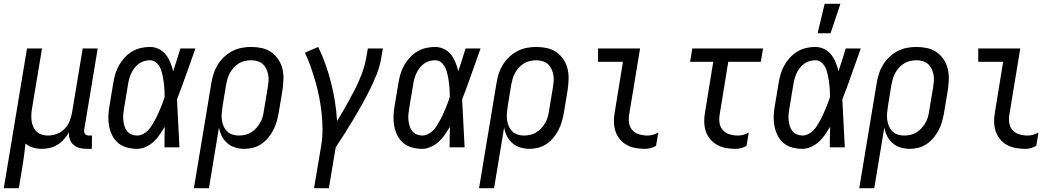

<svg xmlns="http://www.w3.org/2000/svg" viewBox="-48 -775 5568 1010"><path d="M-28 215 94 -520H173L121 -208Q118 -191 117 -174Q116 -157 118 -140.5Q120 -124 126.5 -109Q133 -94 144.5 -83Q156 -72 171.5 -67Q187 -62 204 -62Q227 -62 250.5 -70.5Q274 -79 291.5 -97Q309 -115 318 -137.5Q327 -160 331 -183L387 -520H466L395 -93Q394 -86 395 -80Q396 -74 399.5 -70Q403 -66 408.5 -64Q414 -62 421 -62H436L435 8H409Q389 8 371 3.5Q353 -1 339.5 -12.5Q326 -24 319.5 -42Q313 -60 315 -79Q304 -60 289 -43Q274 -26 255 -14Q236 -2 214.5 3Q193 8 173 8Q148 8 126 1.5Q104 -5 86 -20Q83 12 78.5 44Q74 76 69 107L51 215Z M673 8Q646 8 620 1Q594 -6 574.5 -22Q555 -38 543 -61.5Q531 -85 526 -111Q521 -137 522 -164.5Q523 -192 528 -219L548 -339Q552 -363 559 -386.5Q566 -410 578 -431.5Q590 -453 607.5 -472Q625 -491 646.5 -504Q668 -517 692.5 -522.5Q717 -528 740 -528Q766 -528 788 -517Q810 -506 824.5 -487.5Q839 -469 848 -446.5Q857 -424 863 -401Q873 -431 882.5 -460.5Q892 -490 901 -520H980Q956 -453 932.5 -386Q909 -319 883 -252Q887 -189 889.5 -126Q892 -63 896 0H817Q817 -27 817.5 -54Q818 -81 819 -108Q806 -87 792 -66.5Q778 -46 760 -29.5Q742 -13 719 -2.5Q696 8 673 8ZM674 -62Q689 -62 704.5 -70Q720 -78 731.5 -90Q743 -102 751.5 -116.5Q760 -131 768 -145Q776 -159 782.5 -174Q789 -189 795.5 -204Q802 -219 807.5 -234Q813 -249 818 -264Q818 -279 817.5 -293.5Q817 -308 815.5 -322.5Q814 -337 812 -351.5Q810 -366 807 -379.5Q804 -393 799.5 -406.5Q795 -420 787 -431.5Q779 -443 767.5 -450.5Q756 -458 741 -458Q726 -458 710 -453.5Q694 -449 681 -439Q668 -429 658 -415.5Q648 -402 641.5 -387.5Q635 -373 631 -358Q627 -343 625 -328L605 -208Q602 -192 600.5 -175.5Q599 -159 600.5 -143.5Q602 -128 606.5 -113Q611 -98 620 -86Q629 -74 643.5 -68Q658 -62 674 -62Z M1051 215H972L1064 -339Q1068 -364 1076 -388.5Q1084 -413 1098 -435.5Q1112 -458 1132 -476.5Q1152 -495 1175.5 -507Q1199 -519 1224 -523.5Q1249 -528 1273 -528Q1302 -528 1329.5 -522Q1357 -516 1379 -500.5Q1401 -485 1416 -462.5Q1431 -440 1437.5 -413.5Q1444 -387 1443 -358Q1442 -329 1438 -301L1418 -181Q1414 -158 1407.5 -135.5Q1401 -113 1390 -91.5Q1379 -70 1363.5 -51Q1348 -32 1327.5 -18Q1307 -4 1284 2Q1261 8 1238 8Q1213 8 1189.5 1Q1166 -6 1148 -21.5Q1130 -37 1119 -58.5Q1108 -80 1104 -105ZM1208 -62Q1224 -62 1240.5 -65.5Q1257 -69 1272 -78Q1287 -87 1299 -100Q1311 -113 1320 -128.5Q1329 -144 1333.5 -160Q1338 -176 1340 -192L1360 -312Q1363 -329 1364.5 -346.5Q1366 -364 1363 -380.5Q1360 -397 1353 -412Q1346 -427 1334.5 -437.5Q1323 -448 1307 -453Q1291 -458 1274 -458Q1258 -458 1241 -454.5Q1224 -451 1209 -442Q1194 -433 1182 -420Q1170 -407 1161.5 -391.5Q1153 -376 1148.5 -360Q1144 -344 1141 -328L1123 -217Q1120 -199 1118.5 -181Q1117 -163 1119 -146Q1121 -129 1127.5 -113Q1134 -97 1145.5 -85Q1157 -73 1173.5 -67.5Q1190 -62 1208 -62Z M1604 215 1642 -11Q1649 -55 1648.5 -97.5Q1648 -140 1643.5 -182Q1639 -224 1631 -264.5Q1623 -305 1611.5 -345Q1600 -385 1586.5 -423.5Q1573 -462 1556 -498L1626 -528Q1648 -483 1664.5 -436Q1681 -389 1693.5 -340Q1706 -291 1714 -240.5Q1722 -190 1725 -138Q1741 -164 1756.5 -190.5Q1772 -217 1787 -244.5Q1802 -272 1816 -299Q1830 -326 1842 -354Q1854 -382 1863.5 -410.5Q1873 -439 1878 -468L1887 -520H1966L1957 -468Q1950 -426 1934 -385.5Q1918 -345 1898.5 -305.5Q1879 -266 1857.5 -227.5Q1836 -189 1813 -150.5Q1790 -112 1766.5 -74.5Q1743 -37 1718 0L1682 215Z M2173 8Q2146 8 2120 1Q2094 -6 2074.5 -22Q2055 -38 2043 -61.5Q2031 -85 2026 -111Q2021 -137 2022 -164.5Q2023 -192 2028 -219L2048 -339Q2052 -363 2059 -386.5Q2066 -410 2078 -431.5Q2090 -453 2107.5 -472Q2125 -491 2146.5 -504Q2168 -517 2192.5 -522.5Q2217 -528 2240 -528Q2266 -528 2288 -517Q2310 -506 2324.5 -487.5Q2339 -469 2348 -446.5Q2357 -424 2363 -401Q2373 -431 2382.5 -460.5Q2392 -490 2401 -520H2480Q2456 -453 2432.5 -386Q2409 -319 2383 -252Q2387 -189 2389.5 -126Q2392 -63 2396 0H2317Q2317 -27 2317.5 -54Q2318 -81 2319 -108Q2306 -87 2292 -66.5Q2278 -46 2260 -29.5Q2242 -13 2219 -2.5Q2196 8 2173 8ZM2174 -62Q2189 -62 2204.5 -70Q2220 -78 2231.5 -90Q2243 -102 2251.5 -116.5Q2260 -131 2268 -145Q2276 -159 2282.5 -174Q2289 -189 2295.5 -204Q2302 -219 2307.5 -234Q2313 -249 2318 -264Q2318 -279 2317.5 -293.5Q2317 -308 2315.5 -322.5Q2314 -337 2312 -351.5Q2310 -366 2307 -379.5Q2304 -393 2299.5 -406.5Q2295 -420 2287 -431.5Q2279 -443 2267.5 -450.5Q2256 -458 2241 -458Q2226 -458 2210 -453.5Q2194 -449 2181 -439Q2168 -429 2158 -415.5Q2148 -402 2141.5 -387.5Q2135 -373 2131 -358Q2127 -343 2125 -328L2105 -208Q2102 -192 2100.5 -175.5Q2099 -159 2100.5 -143.5Q2102 -128 2106.5 -113Q2111 -98 2120 -86Q2129 -74 2143.5 -68Q2158 -62 2174 -62Z M2551 215H2472L2564 -339Q2568 -364 2576 -388.5Q2584 -413 2598 -435.5Q2612 -458 2632 -476.5Q2652 -495 2675.5 -507Q2699 -519 2724 -523.5Q2749 -528 2773 -528Q2802 -528 2829.5 -522Q2857 -516 2879 -500.5Q2901 -485 2916 -462.5Q2931 -440 2937.5 -413.5Q2944 -387 2943 -358Q2942 -329 2938 -301L2918 -181Q2914 -158 2907.5 -135.5Q2901 -113 2890 -91.5Q2879 -70 2863.5 -51Q2848 -32 2827.5 -18Q2807 -4 2784 2Q2761 8 2738 8Q2713 8 2689.5 1Q2666 -6 2648 -21.5Q2630 -37 2619 -58.5Q2608 -80 2604 -105ZM2708 -62Q2724 -62 2740.5 -65.5Q2757 -69 2772 -78Q2787 -87 2799 -100Q2811 -113 2820 -128.5Q2829 -144 2833.5 -160Q2838 -176 2840 -192L2860 -312Q2863 -329 2864.5 -346.5Q2866 -364 2863 -380.5Q2860 -397 2853 -412Q2846 -427 2834.5 -437.5Q2823 -448 2807 -453Q2791 -458 2774 -458Q2758 -458 2741 -454.5Q2724 -451 2709 -442Q2694 -433 2682 -420Q2670 -407 2661.5 -391.5Q2653 -376 2648.5 -360Q2644 -344 2641 -328L2623 -217Q2620 -199 2618.5 -181Q2617 -163 2619 -146Q2621 -129 2627.5 -113Q2634 -97 2645.5 -85Q2657 -73 2673.5 -67.5Q2690 -62 2708 -62Z M3346 8Q3320 8 3295 3.5Q3270 -1 3249 -12.5Q3228 -24 3212.5 -43Q3197 -62 3189.5 -85Q3182 -108 3181.5 -134Q3181 -160 3186 -186L3229 -450H3098V-520H3319L3262 -174Q3258 -151 3261 -129Q3264 -107 3278 -91Q3292 -75 3313.5 -68.5Q3335 -62 3358 -62Q3372 -62 3386.5 -66Q3401 -70 3415 -78L3403 -8Q3390 0 3375 4Q3360 8 3346 8Z M3821 8Q3795 8 3770.5 3.5Q3746 -1 3725 -12.5Q3704 -24 3688 -43Q3672 -62 3664.5 -85Q3657 -108 3656.5 -134Q3656 -160 3661 -186L3704 -450H3582L3594 -520H3966L3954 -450H3783L3738 -174Q3734 -151 3737 -129Q3740 -107 3754 -91Q3768 -75 3789.5 -68.5Q3811 -62 3833 -62Q3848 -62 3862.5 -66Q3877 -70 3891 -78L3879 -8Q3866 0 3851 4Q3836 8 3821 8Z M4173 8Q4146 8 4120 1Q4094 -6 4074.5 -22Q4055 -38 4043 -61.5Q4031 -85 4026 -111Q4021 -137 4022 -164.5Q4023 -192 4028 -219L4048 -339Q4052 -363 4059 -386.5Q4066 -410 4078 -431.5Q4090 -453 4107.5 -472Q4125 -491 4146.5 -504Q4168 -517 4192.5 -522.5Q4217 -528 4240 -528Q4266 -528 4288 -517Q4310 -506 4324.5 -487.5Q4339 -469 4348 -446.5Q4357 -424 4363 -401Q4373 -431 4382.5 -460.5Q4392 -490 4401 -520H4480Q4456 -453 4432.5 -386Q4409 -319 4383 -252Q4387 -189 4389.5 -126Q4392 -63 4396 0H4317Q4317 -27 4317.5 -54Q4318 -81 4319 -108Q4306 -87 4292 -66.5Q4278 -46 4260 -29.5Q4242 -13 4219 -2.5Q4196 8 4173 8ZM4174 -62Q4189 -62 4204.5 -70Q4220 -78 4231.5 -90Q4243 -102 4251.5 -116.5Q4260 -131 4268 -145Q4276 -159 4282.5 -174Q4289 -189 4295.5 -204Q4302 -219 4307.5 -234Q4313 -249 4318 -264Q4318 -279 4317.5 -293.5Q4317 -308 4315.5 -322.5Q4314 -337 4312 -351.5Q4310 -366 4307 -379.5Q4304 -393 4299.5 -406.5Q4295 -420 4287 -431.5Q4279 -443 4267.5 -450.5Q4256 -458 4241 -458Q4226 -458 4210 -453.5Q4194 -449 4181 -439Q4168 -429 4158 -415.5Q4148 -402 4141.5 -387.5Q4135 -373 4131 -358Q4127 -343 4125 -328L4105 -208Q4102 -192 4100.5 -175.5Q4099 -159 4100.5 -143.5Q4102 -128 4106.5 -113Q4111 -98 4120 -86Q4129 -74 4143.5 -68Q4158 -62 4174 -62ZM4253 -600 4290 -755H4373L4321 -600Z M4551 215H4472L4564 -339Q4568 -364 4576 -388.5Q4584 -413 4598 -435.5Q4612 -458 4632 -476.5Q4652 -495 4675.5 -507Q4699 -519 4724 -523.5Q4749 -528 4773 -528Q4802 -528 4829.5 -522Q4857 -516 4879 -500.5Q4901 -485 4916 -462.5Q4931 -440 4937.5 -413.5Q4944 -387 4943 -358Q4942 -329 4938 -301L4918 -181Q4914 -158 4907.5 -135.5Q4901 -113 4890 -91.5Q4879 -70 4863.5 -51Q4848 -32 4827.5 -18Q4807 -4 4784 2Q4761 8 4738 8Q4713 8 4689.5 1Q4666 -6 4648 -21.5Q4630 -37 4619 -58.5Q4608 -80 4604 -105ZM4708 -62Q4724 -62 4740.5 -65.5Q4757 -69 4772 -78Q4787 -87 4799 -100Q4811 -113 4820 -128.5Q4829 -144 4833.5 -160Q4838 -176 4840 -192L4860 -312Q4863 -329 4864.5 -346.5Q4866 -364 4863 -380.5Q4860 -397 4853 -412Q4846 -427 4834.5 -437.5Q4823 -448 4807 -453Q4791 -458 4774 -458Q4758 -458 4741 -454.5Q4724 -451 4709 -442Q4694 -433 4682 -420Q4670 -407 4661.5 -391.5Q4653 -376 4648.5 -360Q4644 -344 4641 -328L4623 -217Q4620 -199 4618.5 -181Q4617 -163 4619 -146Q4621 -129 4627.5 -113Q4634 -97 4645.5 -85Q4657 -73 4673.5 -67.5Q4690 -62 4708 -62Z M5346 8Q5320 8 5295 3.5Q5270 -1 5249 -12.5Q5228 -24 5212.5 -43Q5197 -62 5189.5 -85Q5182 -108 5181.5 -134Q5181 -160 5186 -186L5229 -450H5098V-520H5319L5262 -174Q5258 -151 5261 -129Q5264 -107 5278 -91Q5292 -75 5313.5 -68.5Q5335 -62 5358 -62Q5372 -62 5386.5 -66Q5401 -70 5415 -78L5403 -8Q5390 0 5375 4Q5360 8 5346 8Z"/></svg>

Font: Iosevka Term Oblique
Style: Regular
Weight: 400
Italic angle: -9°
Monospace: yes
Designer: Belleve Invis
Foundry: Belleve Invis
Version: Version 31.4.0